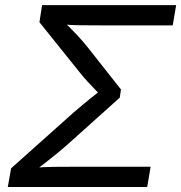

<svg xmlns="http://www.w3.org/2000/svg" viewBox="-20 -748 725 768"><path d="M11.2 0 24.4 -74.7 272 -295.9Q291 -312 308.6 -326.9Q326.2 -341.8 342.3 -354.7Q358.4 -367.7 372.1 -378.2Q385.7 -388.7 396.5 -397.5L390.1 -358.9Q381.3 -368.2 366.5 -383.5Q351.6 -398.9 333.7 -418Q315.9 -437 298.8 -458.5L137.7 -659.2L148.4 -727.5H684.6L670.9 -646.5H378.9Q335.4 -646.5 300.3 -647Q265.1 -647.5 235.4 -649.9L230.5 -665.5Q241.7 -655.3 257.3 -639.9Q272.9 -624.5 292.7 -603.3Q312.5 -582 334 -554.7L463.9 -390.1L459 -357.4L272.9 -190.4Q240.7 -161.1 211.7 -137.2Q182.6 -113.3 158.2 -94.5Q133.8 -75.7 113.8 -60.5L123.5 -77.6Q158.2 -80.1 197 -80.6Q235.8 -81.1 285.2 -81.1H582.5L568.8 0Z"/></svg>

Font: Inter 16pt
Style: Italic
Weight: 400
Italic angle: -9.3988°
Version: Version 4.001;git-66647c0bb